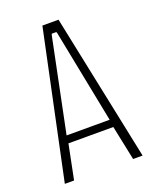

<svg xmlns="http://www.w3.org/2000/svg" viewBox="-120 -691 613 761"><g transform="rotate(-20 186.0 -310.0)"><path d="M21 0 152 -620H220L349 0H309L277 -154L286 -146H83L91 -154L60 0ZM92 -172 88 -178H282L276 -172L197 -572L195 -577H176L174 -572Z"/></g></svg>

Font: Smooch Sans Thin Light
Style: Regular
Weight: 300
Version: Version 1.010